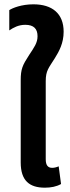

<svg xmlns="http://www.w3.org/2000/svg" viewBox="-20 -860 325 890"><path d="M188 10C216 10 242 5 263 -7L252 -89C243 -85 232 -82 222 -82C202 -82 192 -94 192 -122V-484C192 -533 206 -545 234 -590C254 -622 275 -660 275 -713C275 -798 221 -840 135 -840C80 -840 38 -823 23 -813V-719C42 -732 66 -745 97 -745C137 -745 154 -726 154 -692C154 -661 138 -640 115 -605C84 -557 76 -540 76 -487V-107C76 -22 117 10 188 10Z"/></svg>

Font: Noto Sans Thai Cond SemBd
Style: Regular
Weight: 600
Width: 3
Designer: Monotype Design Team
Foundry: Monotype Imaging Inc.
Version: Version 2.002